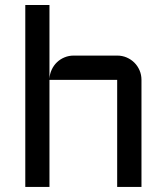

<svg xmlns="http://www.w3.org/2000/svg" viewBox="-20 -740 660 760"><path d="M540 0H443.8V-423.8H175.8V0H80.1V-720.2H175.8V-428.2Q176.8 -447.3 184.6 -464.1Q192.4 -481 205.3 -493.4Q218.3 -505.9 235.4 -512.9Q252.4 -520 272 -520H443.8Q463.9 -520 481.4 -512.5Q499 -504.9 512 -491.9Q524.9 -479 532.5 -461.4Q540 -443.8 540 -423.8Z"/></svg>

Font: Aldrich
Style: Regular
Weight: 400
Designer: Matthew Desmond
Foundry: Matthew Desmond
Version: Version 1.002 2011